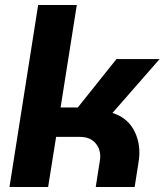

<svg xmlns="http://www.w3.org/2000/svg" viewBox="-20 -750 660 770"><path d="M18 0 133 -730H288L223 -319H292L447 -513H620L431 -297Q485 -280 512 -236.5Q539 -193 539 -136Q539 -125 537.5 -113Q536 -101 534 -89L520 0H364L380 -103Q381 -108 381.5 -112.5Q382 -117 382 -122Q382 -156 360.5 -178.5Q339 -201 300 -201H205L173 0Z"/></svg>

Font: MuseoModerno
Style: Bold Italic
Weight: 700
Italic angle: -9°
Designer: Pablo Cosgaya, Héctor Gatti, Marcela Romero, and the Authors of The MuseoModerno Project.
Foundry: Omnibus-Type Team
Version: Version 1.003